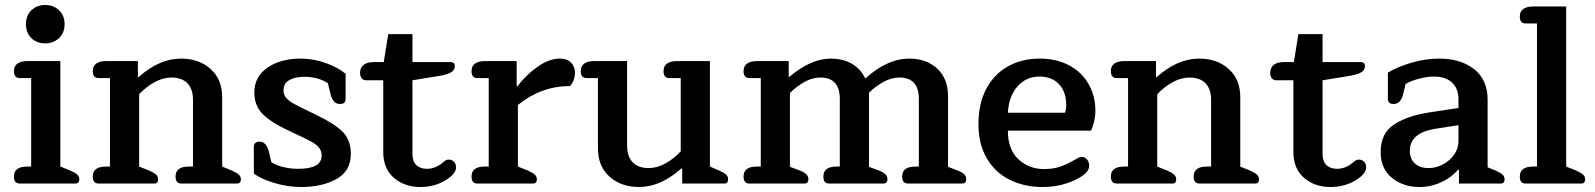

<svg xmlns="http://www.w3.org/2000/svg" viewBox="-20 -736 6398 770"><path d="M84 -639Q84 -674 106 -695Q128 -716 161 -716Q194 -716 216.5 -695Q239 -674 239 -639Q239 -604 216.5 -583Q194 -562 161 -562Q128 -562 106 -583Q84 -604 84 -639ZM36 -28Q36 -68 89 -68H105V-423H59Q36 -423 36 -451Q36 -471 50 -481Q64 -491 89 -491H222V-68L262 -52Q282 -43 290 -35.5Q298 -28 298 -17Q298 0 283 0H59Q36 0 36 -28Z M352 -28Q352 -68 405 -68H421V-423H375Q352 -423 352 -451Q352 -471 366 -481Q380 -491 405 -491H533V-427H536Q619 -501 706 -501Q778 -501 824.5 -459.5Q871 -418 871 -346V-68L910 -52Q930 -43 938 -35.5Q946 -28 946 -17Q946 0 931 0H707Q684 0 684 -28Q684 -68 737 -68H754V-336Q754 -378 732 -401.5Q710 -425 667 -425Q634 -425 600 -406.5Q566 -388 538 -358V-68L578 -52Q598 -43 606 -35.5Q614 -28 614 -17Q614 0 599 0H375Q352 0 352 -28Z M998 -40V-148Q998 -156 1003.5 -162Q1009 -168 1020 -168Q1048 -168 1058 -129L1068 -86Q1084 -74 1114 -66.5Q1144 -59 1176 -59Q1270 -59 1270 -112Q1270 -132 1258 -145.5Q1246 -159 1225 -170Q1204 -181 1142 -210Q1065 -246 1032.5 -279.5Q1000 -313 1000 -365Q1000 -429 1053 -465Q1106 -501 1185 -501Q1239 -501 1288.5 -482.5Q1338 -464 1366 -440V-337Q1366 -329 1360.5 -324Q1355 -319 1344 -319Q1329 -319 1320 -328.5Q1311 -338 1306 -357L1295 -402Q1278 -414 1253.5 -421Q1229 -428 1201 -428Q1164 -428 1140.5 -415Q1117 -402 1117 -374Q1117 -357 1126.5 -345Q1136 -333 1155 -322Q1174 -311 1218 -290L1251 -274Q1325 -238 1356 -205.5Q1387 -173 1387 -119Q1387 -50 1329.5 -18Q1272 14 1187 14Q1134 14 1080.5 -2Q1027 -18 998 -40Z M1517 -126V-414H1449Q1437 -414 1430.5 -422Q1424 -430 1424 -444Q1424 -465 1438.5 -476Q1453 -487 1477 -487H1519L1537 -599H1634V-487H1788Q1795 -487 1799.5 -483Q1804 -479 1804 -472Q1804 -456 1791.5 -447.5Q1779 -439 1750 -433L1634 -414V-119Q1634 -89 1649.5 -74Q1665 -59 1692 -59Q1724 -59 1752 -81Q1755 -83 1762.5 -89.5Q1770 -96 1779 -96Q1792 -96 1800.5 -87.5Q1809 -79 1809 -65Q1809 -40 1770 -15Q1724 14 1666 14Q1602 14 1559.5 -23Q1517 -60 1517 -126Z M1871 -28Q1871 -68 1924 -68H1940V-423H1894Q1871 -423 1871 -451Q1871 -471 1885 -481Q1899 -491 1924 -491H2052V-390H2055Q2091 -437 2137 -469Q2183 -501 2225 -501Q2254 -501 2270 -485Q2286 -469 2286 -444Q2286 -429 2280.5 -414.5Q2275 -400 2266 -391Q2151 -391 2057 -315V-68L2097 -52Q2117 -43 2125 -35.5Q2133 -28 2133 -17Q2133 0 2118 0H1894Q1871 0 1871 -28Z M2378 -141V-423H2332Q2309 -423 2309 -451Q2309 -471 2323 -481Q2337 -491 2362 -491H2495V-151Q2495 -109 2517 -85.5Q2539 -62 2582 -62Q2615 -62 2648.5 -80.5Q2682 -99 2710 -129V-423H2664Q2641 -423 2641 -451Q2641 -471 2655 -481Q2669 -491 2694 -491H2827V-68L2864 -52Q2884 -43 2892 -36Q2900 -29 2900 -17Q2900 0 2885 0H2716V-60H2712Q2629 14 2543 14Q2471 14 2424.5 -27.5Q2378 -69 2378 -141Z M2962 -28Q2962 -68 3015 -68H3031V-423H2985Q2962 -423 2962 -451Q2962 -471 2976 -481Q2990 -491 3015 -491H3143V-428H3146Q3232 -501 3312 -501Q3360 -501 3396 -480.5Q3432 -460 3450 -421Q3538 -501 3627 -501Q3695 -501 3738.5 -461Q3782 -421 3782 -350V-67L3821 -52Q3839 -45 3847 -37Q3855 -29 3855 -17Q3855 0 3839 0H3621Q3598 0 3598 -28Q3598 -68 3651 -68H3665V-339Q3665 -425 3587 -425Q3555 -425 3523 -407.5Q3491 -390 3465 -364V-67L3505 -52Q3523 -45 3531 -37Q3539 -29 3539 -17Q3539 0 3523 0H3305Q3282 0 3282 -28Q3282 -68 3335 -68H3348V-339Q3348 -425 3270 -425Q3238 -425 3206.5 -407.5Q3175 -390 3148 -363V-67L3188 -52Q3206 -45 3214 -37Q3222 -29 3222 -17Q3222 0 3206 0H2985Q2962 0 2962 -28Z M3904 -239Q3904 -321 3935.5 -380Q3967 -439 4022.5 -470Q4078 -501 4149 -501Q4215 -501 4265.5 -475Q4316 -449 4344.5 -401Q4373 -353 4373 -289Q4373 -271 4368 -249Q4363 -227 4355 -212H4022Q4022 -136 4064.5 -97Q4107 -58 4167 -58Q4202 -58 4228.5 -66.5Q4255 -75 4288 -94Q4292 -96 4301.5 -101.5Q4311 -107 4317 -107Q4330 -107 4339 -97Q4348 -87 4348 -72Q4348 -58 4339 -47Q4330 -36 4310 -24Q4244 14 4161 14Q4088 14 4029.5 -15Q3971 -44 3937.5 -101Q3904 -158 3904 -239ZM4251 -284Q4256 -297 4256 -314Q4256 -368 4227 -398.5Q4198 -429 4148 -429Q4096 -429 4061 -390Q4026 -351 4022 -284Z M4435 -28Q4435 -68 4488 -68H4504V-423H4458Q4435 -423 4435 -451Q4435 -471 4449 -481Q4463 -491 4488 -491H4616V-427H4619Q4702 -501 4789 -501Q4861 -501 4907.5 -459.5Q4954 -418 4954 -346V-68L4993 -52Q5013 -43 5021 -35.5Q5029 -28 5029 -17Q5029 0 5014 0H4790Q4767 0 4767 -28Q4767 -68 4820 -68H4837V-336Q4837 -378 4815 -401.5Q4793 -425 4750 -425Q4717 -425 4683 -406.5Q4649 -388 4621 -358V-68L4661 -52Q4681 -43 4689 -35.5Q4697 -28 4697 -17Q4697 0 4682 0H4458Q4435 0 4435 -28Z M5167 -126V-414H5099Q5087 -414 5080.5 -422Q5074 -430 5074 -444Q5074 -465 5088.5 -476Q5103 -487 5127 -487H5169L5187 -599H5284V-487H5438Q5445 -487 5449.5 -483Q5454 -479 5454 -472Q5454 -456 5441.5 -447.5Q5429 -439 5400 -433L5284 -414V-119Q5284 -89 5299.5 -74Q5315 -59 5342 -59Q5374 -59 5402 -81Q5405 -83 5412.5 -89.5Q5420 -96 5429 -96Q5442 -96 5450.5 -87.5Q5459 -79 5459 -65Q5459 -40 5420 -15Q5374 14 5316 14Q5252 14 5209.5 -23Q5167 -60 5167 -126Z M5517 -126Q5517 -202 5571 -237Q5625 -272 5711 -285L5829 -303V-339Q5829 -381 5803 -405Q5777 -429 5731 -429Q5703 -429 5669.5 -420Q5636 -411 5617 -399L5607 -358Q5602 -338 5592.5 -328.5Q5583 -319 5568 -319Q5557 -319 5551.5 -324.5Q5546 -330 5546 -338V-445Q5589 -470 5644 -485.5Q5699 -501 5751 -501Q5838 -501 5892 -458.5Q5946 -416 5946 -336V-65L5978 -52Q5998 -43 6006 -35.5Q6014 -28 6014 -17Q6014 0 5999 0H5831V-55H5827Q5801 -24 5759.5 -5Q5718 14 5672 14Q5608 14 5562.5 -22.5Q5517 -59 5517 -126ZM5829 -169V-234L5733 -219Q5634 -202 5634 -131Q5634 -99 5654 -80.5Q5674 -62 5709 -62Q5740 -62 5767.5 -77Q5795 -92 5812 -116.5Q5829 -141 5829 -169Z M6075 -28Q6075 -68 6128 -68H6144V-642H6098Q6075 -642 6075 -670Q6075 -690 6089 -700Q6103 -710 6128 -710H6261V-68L6301 -52Q6321 -43 6329 -35.5Q6337 -28 6337 -17Q6337 0 6322 0H6098Q6075 0 6075 -28Z"/></svg>

Font: MaitreeSemiBold
Style: Regular
Weight: 600
Designer: CadsonDemak Team
Foundry: CadsonDemak
Version: Version 1.000